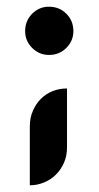

<svg xmlns="http://www.w3.org/2000/svg" viewBox="-20 -391 294 573"><path d="M69 -14Q69 -39 78 -60Q87 -81 102 -96Q117 -111 137 -119Q157 -127 180 -127V49Q180 74 171 94.5Q162 115 147 130Q132 145 111.5 153.5Q91 162 69 162ZM55 -298Q55 -329 76 -350Q97 -371 126 -371Q157 -371 178 -350Q199 -329 199 -298Q199 -269 178 -248Q157 -227 126 -227Q97 -227 76 -248Q55 -269 55 -298Z"/></svg>

Font: Kenia
Style: Regular
Weight: 400
Designer: Julia Petretta
Foundry: Julia Petretta
Version: Version 1.001